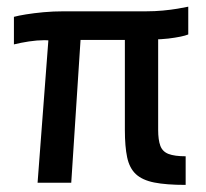

<svg xmlns="http://www.w3.org/2000/svg" viewBox="-20 -533 600 560"><path d="M521.5 6.3Q464.7 6.3 429.8 -0.7Q394.9 -7.7 376.2 -25.2Q357.6 -42.6 350.9 -74Q344.2 -105.5 344.2 -154V-437.7L441.3 -440.5V-154Q441.3 -125 447.6 -107.9Q453.9 -90.8 471.5 -84Q489.2 -77.2 521.5 -77.2ZM89.6 0 122.5 -434.2 216.1 -434.8 187.8 0ZM20.6 -403.5V-483.9Q33.9 -487.5 56.1 -491.1Q78.4 -494.7 106.9 -497.4Q135.5 -500 165.8 -500H406.7Q431.4 -500 455 -502.2Q478.6 -504.4 498 -507.7Q517.4 -511.1 529.1 -513.5V-432.5Q512.7 -425.7 470.7 -420.5Q428.7 -415.3 367.1 -421.3L351.4 -416.5H172.2L141.1 -409.3Q130.7 -415.9 109.4 -415.8Q88.1 -415.7 64.2 -412.1Q40.3 -408.4 20.6 -403.5Z"/></svg>

Font: Titillium Web SemiBold
Style: Regular
Weight: 600
Designer: Mohamed Gaber, Accademia di Belle Arti di Urbino
Foundry: Kief Type Foundry, Accademia di Belle Arti di Urbino
Version: Version 3.000; ttfautohint (v1.8.4)